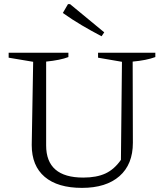

<svg xmlns="http://www.w3.org/2000/svg" viewBox="-20 -903 798 932"><path d="M378 9Q260 9 197 -44.5Q134 -98 134 -199L141 -603L22 -623V-647H312V-626Q273 -611 204 -604V-197Q204 -41 384 -41Q449 -41 492 -61Q535 -81 567 -127L572 -603L456 -623V-647H734V-626Q691 -610 624 -604L625 -210Q625 -105 560 -48Q495 9 378 9ZM473 -727Q425 -752 377.5 -780Q330 -808 285 -840L310 -883H320L486 -746Z"/></svg>

Font: Piazzolla Light
Style: Regular
Weight: 300
Designer: Juan Pablo del Peral
Foundry: Huerta Tipografica
Version: Version 1.330